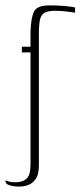

<svg xmlns="http://www.w3.org/2000/svg" viewBox="-26 -525 308 711"><path d="M87 -331H55V-352H87V-409Q89 -463 101 -484Q113 -505 157 -505Q183 -505 203.5 -503.5Q224 -502 237.5 -500Q251 -498 252 -497V-478Q252 -478 239.5 -480Q227 -482 210.5 -483.5Q194 -485 178 -485Q153 -485 139.5 -478Q126 -471 122 -452Q118 -433 118 -397V87Q118 104 115 117Q112 130 105 139.5Q98 149 89.5 154.5Q81 160 69.5 163Q58 166 45 166Q37 166 24.5 164.5Q12 163 3 158.5Q-6 154 -6 143Q-1 145 7.5 147.5Q16 150 32 150Q56 150 71.5 137.5Q87 125 87 84Z"/></svg>

Font: Genos Thin ExtraLight
Style: Regular
Weight: 250
Version: Version 1.010